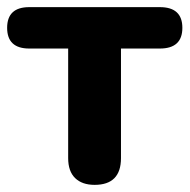

<svg xmlns="http://www.w3.org/2000/svg" viewBox="-21 -510 531 538"><path d="M244 8Q209 8 189.5 -11Q170 -30 170 -67V-374H61Q-1 -374 -1 -432Q-1 -490 61 -490H427Q490 -490 490 -432Q490 -374 427 -374H318V-67Q318 8 244 8Z"/></svg>

Font: Chiron GoRound TC
Style: Bold
Weight: 700
Designer: Ryoko NISHIZUKA 西塚涼子 (kana, bopomofo & ideographs); Paul D. Hunt (Latin, Greek & Cyrillic); Sandoll Communications 산돌커뮤니
Foundry: Adobe
Version: Version 1.000;hotconv 1.1.1;makeotfexe 2.6.0